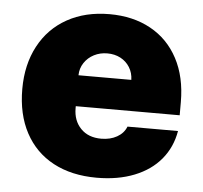

<svg xmlns="http://www.w3.org/2000/svg" viewBox="-44 -583 678 640"><g transform="rotate(5 294.5 -263.5)"><path d="M29.3 -263.7Q29.3 -345.2 62.3 -407.2Q95.2 -469.2 156 -503.2Q216.8 -537.1 297.9 -537.1Q376.5 -537.1 435.5 -504.6Q494.6 -472.2 527.1 -410.9Q559.6 -349.6 559.6 -265.6V-221.7H211.9V-214.8Q211.9 -173.3 237.1 -147.2Q262.2 -121.1 305.7 -121.1Q335.9 -121.1 358.4 -133.8Q380.9 -146.5 389.6 -168.9H558.6Q549.3 -114.3 515.9 -74Q482.4 -33.7 427.7 -12Q373 9.8 301.8 9.8Q217.8 9.8 156.5 -22.9Q95.2 -55.7 62.3 -117.2Q29.3 -178.7 29.3 -263.7ZM388.7 -325.2Q388.2 -348.6 376.7 -367.2Q365.2 -385.7 345.7 -396Q326.2 -406.2 301.8 -406.2Q277.3 -406.2 257.1 -395.8Q236.8 -385.3 224.6 -366.9Q212.4 -348.6 211.9 -325.2Z"/></g></svg>

Font: Pretendard JP Black
Style: Regular
Weight: 900
Designer: Base glyphs from Inter by Rasmus Andersson; Hangeul glyphs from Noto Sans CJK(Source Han Sans) by Jang Soo-young and Kan
Foundry: Kil Hyung-jin
Version: Version 1.309